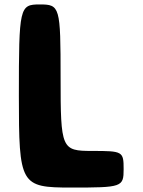

<svg xmlns="http://www.w3.org/2000/svg" viewBox="-20 -845 642 865"><path d="M159 -825C68 -825 65 -813 65 -413C65 -12 72 0 301 0C530 0 537 -2 537 -83C537 -163 533 -165 395 -165C257 -165 253 -174 253 -495C253 -816 250 -825 159 -825Z"/></svg>

Font: Hussar Print
Style: Bold
Weight: 700
Foundry: Cannot Into Space Fonts
Version: Version 2.00